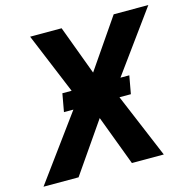

<svg xmlns="http://www.w3.org/2000/svg" viewBox="-144 -815 919 920"><g transform="rotate(-15 315.0 -355.5)"><path d="M495.6 -409.2H451.7L670.9 -710.9H499L331.5 -466.8L240.7 -710.9H84.5L209.5 -409.2H163.6L147.5 -319.8H194.3L-39.6 0H134.3L305.7 -248L398.9 0H557.1L422.9 -319.8H479.5Z"/></g></svg>

Font: Roboto
Style: Bold Italic
Weight: 700
Italic angle: -12°
Designer: Google
Version: Version 2.137; 2017